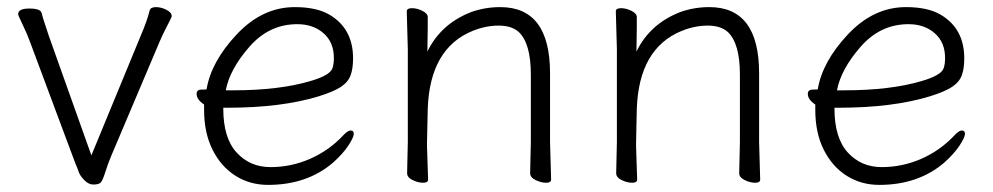

<svg xmlns="http://www.w3.org/2000/svg" viewBox="-20 -504 2792 540"><path d="M31 -464Q31 -480 62.5 -480Q94 -480 97 -467.5Q100 -455 106 -437.5Q112 -420 117 -404L237 -67L376 -404Q394 -446 401 -475Q404 -484 418.5 -484Q433 -484 448 -476.5Q463 -469 463 -458Q463 -456 449.5 -430Q436 -404 429 -387L293 -66Q284 -45 276 -19.5Q268 6 262 10.5Q256 15 242.5 15Q229 15 217 2.5Q205 -10 202 -19Q199 -28 191 -47L63 -390Q57 -407 44 -434Q31 -461 31 -464Z M608 -201V-198Q608 -116 645.5 -75Q683 -34 741 -34Q799 -34 852.5 -57.5Q906 -81 946 -124Q958 -137 966.5 -137Q975 -137 975 -127.5Q975 -118 960 -95Q945 -72 916 -46Q843 16 734 16Q683 16 642.5 -9.5Q602 -35 578 -82.5Q554 -130 554 -195V-210Q533 -224 533 -240Q533 -252 547 -252Q561 -252 561 -253Q574 -331 646 -407.5Q718 -484 809 -484Q870 -484 906 -463Q973 -424 973 -340Q973 -311 966 -292Q959 -273 938.5 -259.5Q918 -246 876 -233Q771 -201 620 -201ZM636 -250Q765 -250 853 -276Q908 -292 915 -312Q919 -323 919 -341Q919 -385 890 -410.5Q861 -436 816 -436Q737 -436 681.5 -372.5Q626 -309 615 -250Z M1471 -17 1473 -105V-294Q1473 -382 1439 -414Q1419 -432 1382.5 -432Q1346 -432 1309 -417Q1189 -368 1183 -198Q1182 -149 1181 -105V-91Q1181 -91 1184 1Q1184 10 1170 10Q1156 10 1140.5 2.5Q1125 -5 1125 -17L1127 -105V-365L1124 -472Q1124 -481 1138.5 -481Q1153 -481 1168 -473.5Q1183 -466 1183 -456V-428Q1183 -411 1182.5 -392Q1182 -373 1182 -359Q1220 -437 1305 -470Q1344 -484 1387 -484Q1527 -484 1527 -298V-105L1530 1Q1530 10 1516 10Q1502 10 1486.5 2.5Q1471 -5 1471 -17Z M2059 -17 2061 -105V-294Q2061 -382 2027 -414Q2007 -432 1970.5 -432Q1934 -432 1897 -417Q1777 -368 1771 -198Q1770 -149 1769 -105V-91Q1769 -91 1772 1Q1772 10 1758 10Q1744 10 1728.5 2.5Q1713 -5 1713 -17L1715 -105V-365L1712 -472Q1712 -481 1726.5 -481Q1741 -481 1756 -473.5Q1771 -466 1771 -456V-428Q1771 -411 1770.5 -392Q1770 -373 1770 -359Q1808 -437 1893 -470Q1932 -484 1975 -484Q2115 -484 2115 -298V-105L2118 1Q2118 10 2104 10Q2090 10 2074.5 2.5Q2059 -5 2059 -17Z M2327 -201V-198Q2327 -116 2364.5 -75Q2402 -34 2460 -34Q2518 -34 2571.5 -57.5Q2625 -81 2665 -124Q2677 -137 2685.5 -137Q2694 -137 2694 -127.5Q2694 -118 2679 -95Q2664 -72 2635 -46Q2562 16 2453 16Q2402 16 2361.5 -9.5Q2321 -35 2297 -82.5Q2273 -130 2273 -195V-210Q2252 -224 2252 -240Q2252 -252 2266 -252Q2280 -252 2280 -253Q2293 -331 2365 -407.5Q2437 -484 2528 -484Q2589 -484 2625 -463Q2692 -424 2692 -340Q2692 -311 2685 -292Q2678 -273 2657.5 -259.5Q2637 -246 2595 -233Q2490 -201 2339 -201ZM2355 -250Q2484 -250 2572 -276Q2627 -292 2634 -312Q2638 -323 2638 -341Q2638 -385 2609 -410.5Q2580 -436 2535 -436Q2456 -436 2400.5 -372.5Q2345 -309 2334 -250Z"/></svg>

Font: LXGW WenKai Lite Light
Style: Regular
Weight: 300
Designer: LXGW / Fontworks Inc.
Foundry: LXGW / Fontworks Inc.
Version: Version 1.511; March 25, 2025